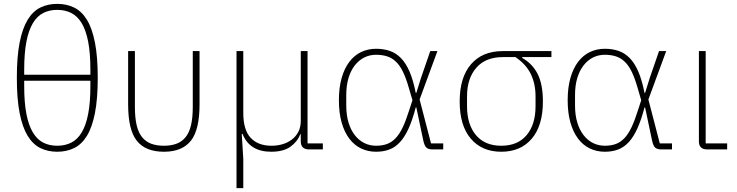

<svg xmlns="http://www.w3.org/2000/svg" viewBox="-20 -772 3806 992"><path d="M276 -752Q324 -752 363 -733Q402 -714 429 -670Q456 -626 470.5 -552.5Q485 -479 485 -370Q485 -261 470.5 -187.5Q456 -114 429 -70Q402 -26 363 -7Q324 12 276 12Q227 12 188.5 -7Q150 -26 123 -70Q96 -114 81.5 -187.5Q67 -261 67 -370Q67 -479 81.5 -552.5Q96 -626 123 -670Q150 -714 188.5 -733Q227 -752 276 -752ZM276 -19Q316 -19 348 -35Q380 -51 402 -87.5Q424 -124 435.5 -183Q447 -242 447 -328V-355H105V-328Q105 -242 116.5 -183Q128 -124 150 -87.5Q172 -51 203.5 -35Q235 -19 276 -19ZM105 -386H447V-412Q447 -498 435.5 -557Q424 -616 402 -652.5Q380 -689 348 -705Q316 -721 276 -721Q235 -721 203.5 -705Q172 -689 150 -652.5Q128 -616 116.5 -557Q105 -498 105 -412Z M677 -220Q677 -164 686 -125.5Q695 -87 714 -63.5Q733 -40 761 -29.5Q789 -19 827 -19Q864 -19 892 -29.5Q920 -40 939 -63.5Q958 -87 967 -125.5Q976 -164 976 -220V-508H1011V-233Q1011 -101 966 -44.5Q921 12 827 12Q732 12 687 -44.5Q642 -101 642 -233V-508H677Z M1202 200V-508H1237V-188Q1237 -101 1275 -60Q1313 -19 1383 -19Q1413 -19 1440 -27Q1467 -35 1488 -51Q1509 -67 1521.5 -91Q1534 -115 1534 -148V-508H1569V-31H1648V0H1577Q1534 0 1534 -42V-78H1531Q1517 -40 1480.5 -14Q1444 12 1381 12Q1270 12 1233 -80H1229L1237 49V200Z M2270 0H2214Q2194 0 2183.5 -9Q2173 -18 2167 -46L2131 -217H2128Q2111 -152 2091 -108Q2071 -64 2046.5 -37.5Q2022 -11 1991.5 0.5Q1961 12 1923 12Q1881 12 1845.5 -5Q1810 -22 1784.5 -56Q1759 -90 1745 -139.5Q1731 -189 1731 -254Q1731 -319 1745 -368.5Q1759 -418 1784.5 -452Q1810 -486 1845.5 -503Q1881 -520 1923 -520Q1962 -520 1994 -509Q2026 -498 2051.5 -472Q2077 -446 2096 -402Q2115 -358 2128 -292H2131L2155 -369L2203 -508H2240L2148 -258L2207 -31H2270ZM1923 -19Q1955 -19 1979.5 -28Q2004 -37 2024 -58Q2044 -79 2060.5 -113.5Q2077 -148 2093 -199L2111 -254L2092 -319Q2078 -368 2062 -401Q2046 -434 2025.5 -453.5Q2005 -473 1979.5 -481Q1954 -489 1923 -489Q1890 -489 1862 -475Q1834 -461 1813 -434Q1792 -407 1780.5 -368.5Q1769 -330 1769 -281V-227Q1769 -178 1780.5 -139.5Q1792 -101 1813 -74Q1834 -47 1862 -33Q1890 -19 1923 -19Z M2678 -477V-473Q2732 -442 2758.5 -388.5Q2785 -335 2785 -248Q2785 -123 2727.5 -55.5Q2670 12 2570 12Q2470 12 2412.5 -55.5Q2355 -123 2355 -248Q2355 -372 2413.5 -440Q2472 -508 2578 -508H2829V-477ZM2578 -477Q2489 -477 2441 -422Q2393 -367 2393 -274V-223Q2393 -129 2439 -74Q2485 -19 2570 -19Q2655 -19 2701 -74Q2747 -129 2747 -223V-274Q2747 -339 2722.5 -389.5Q2698 -440 2643 -477Z M3452 0H3396Q3376 0 3365.5 -9Q3355 -18 3349 -46L3313 -217H3310Q3293 -152 3273 -108Q3253 -64 3228.5 -37.5Q3204 -11 3173.5 0.5Q3143 12 3105 12Q3063 12 3027.5 -5Q2992 -22 2966.5 -56Q2941 -90 2927 -139.5Q2913 -189 2913 -254Q2913 -319 2927 -368.5Q2941 -418 2966.5 -452Q2992 -486 3027.5 -503Q3063 -520 3105 -520Q3144 -520 3176 -509Q3208 -498 3233.5 -472Q3259 -446 3278 -402Q3297 -358 3310 -292H3313L3337 -369L3385 -508H3422L3330 -258L3389 -31H3452ZM3105 -19Q3137 -19 3161.5 -28Q3186 -37 3206 -58Q3226 -79 3242.5 -113.5Q3259 -148 3275 -199L3293 -254L3274 -319Q3260 -368 3244 -401Q3228 -434 3207.5 -453.5Q3187 -473 3161.5 -481Q3136 -489 3105 -489Q3072 -489 3044 -475Q3016 -461 2995 -434Q2974 -407 2962.5 -368.5Q2951 -330 2951 -281V-227Q2951 -178 2962.5 -139.5Q2974 -101 2995 -74Q3016 -47 3044 -33Q3072 -19 3105 -19Z M3737 0H3634Q3591 0 3591 -42V-508H3626V-31H3737Z"/></svg>

Font: IBM Plex Sans ExtLt
Style: Regular
Weight: 200
Designer: Mike Abbink, Paul van der Laan, Pieter van Rosmalen
Foundry: Bold Monday
Version: Version 3.005